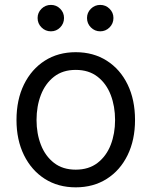

<svg xmlns="http://www.w3.org/2000/svg" viewBox="-20 -764 628 795"><path d="M293.5 11.7Q220.7 11.7 165.5 -23.4Q110.4 -58.6 79.3 -121.6Q48.3 -184.6 48.3 -267.1Q48.3 -351.1 79.3 -414.3Q110.4 -477.5 165.5 -512.7Q220.7 -547.9 293.5 -547.9Q366.7 -547.9 422.1 -512.7Q477.5 -477.5 508.3 -414.3Q539.1 -351.1 539.1 -267.1Q539.1 -184.6 508.3 -121.6Q477.5 -58.6 422.1 -23.4Q366.7 11.7 293.5 11.7ZM293.5 -61.5Q347.7 -61.5 384 -89.6Q420.4 -117.7 438.5 -164.3Q456.5 -210.9 456.5 -267.1Q456.5 -323.7 438.5 -370.8Q420.4 -418 384 -446.3Q347.7 -474.6 293.5 -474.6Q239.7 -474.6 203.6 -446.3Q167.5 -418 149.4 -371.1Q131.3 -324.2 131.3 -267.1Q131.3 -210.9 149.4 -164.3Q167.5 -117.7 203.6 -89.6Q239.7 -61.5 293.5 -61.5ZM395 -634.3Q372.6 -634.3 356.4 -650.4Q340.3 -666.5 340.3 -689.5Q340.3 -711.9 356.4 -727.8Q372.6 -743.7 395 -743.7Q417.5 -743.7 433.6 -727.8Q449.7 -711.9 449.7 -689.5Q449.7 -666.5 433.6 -650.4Q417.5 -634.3 395 -634.3ZM190.9 -634.3Q168 -634.3 151.9 -650.4Q135.7 -666.5 135.7 -689.5Q135.7 -711.9 151.9 -727.8Q168 -743.7 190.9 -743.7Q213.4 -743.7 229.2 -727.8Q245.1 -711.9 245.1 -689.5Q245.1 -666.5 229.2 -650.4Q213.4 -634.3 190.9 -634.3Z"/></svg>

Font: V-Inter
Style: Regular-375
Weight: 375
Designer: Rasmus Andersson
Foundry: rsms
Version: Version 4.000;git-4146feb